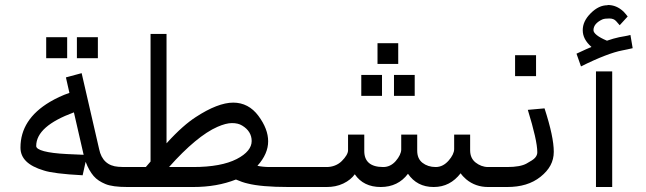

<svg xmlns="http://www.w3.org/2000/svg" viewBox="-20 -749 2588 769"><path d="M249 -516V-600H165V-516ZM372 -516V-600H288V-516ZM491 0V-80C479 -80 466 -80 454 -81C412 -84 386 -108 377 -152L307 -456L244 -439L258 -377C229 -367 204 -355 180 -341C101 -294 62 -233 62 -158C62 -115 92 -85 156 -66C180 -58 232 -51 311 -47L323 -101C332 -77 343 -58 355 -44C367 -30 383 -20 402 -12C421 -4 450 0 491 0ZM276 -299 315 -129C292 -130 271 -131 248 -132C167 -136 125 -148 125 -164C125 -218 176 -262 276 -299Z M753 -80H657C730 -162 796 -217 851 -241C874 -251 893 -256 909 -256C925 -256 939 -253 950 -246C975 -231 988 -210 988 -184C988 -158 969 -133 928 -112C887 -91 829 -80 753 -80ZM564 -80H459V-6C469 -3 479 0 489 0H753C818 0 874 -10 925 -30C941 -23 958 -17 972 -14C1007 -5 1062 0 1136 0V-80H1061C1041 -80 1024 -82 1011 -85C1040 -117 1054 -150 1054 -183C1054 -216 1041 -250 1015 -285C989 -320 955 -338 914 -338C873 -338 822 -318 764 -280C733 -260 694 -227 647 -175V-613H583V-102Z M1510 -365V-449H1427V-365ZM1641 -365V-449H1558V-365ZM1575 -493V-576H1492V-493ZM1439 -144V-210H1374V-147C1374 -135 1365 -120 1349 -104C1333 -88 1311 -80 1288 -80H1103V-6C1113 -3 1123 0 1133 0H1288C1312 0 1334 -4 1355 -14C1376 -24 1391 -37 1401 -51C1424 -17 1459 0 1505 0C1551 0 1588 -18 1614 -53C1638 -18 1672 0 1717 0C1762 0 1797 -19 1825 -55C1831 -46 1838 -39 1847 -31C1872 -10 1902 0 1935 0H1979V-80H1935C1916 -80 1899 -87 1885 -98C1871 -109 1863 -125 1863 -147V-210H1799V-152C1799 -138 1791 -122 1777 -106C1763 -90 1746 -80 1725 -80C1704 -80 1686 -86 1672 -97C1658 -108 1651 -124 1651 -146V-210H1587V-150C1587 -137 1579 -120 1565 -104C1551 -88 1534 -80 1515 -80C1464 -80 1439 -102 1439 -144Z M2127 -444V-528H2043V-444ZM2161 -315 2094 -309C2119 -228 2132 -171 2132 -139C2132 -131 2129 -124 2123 -117C2117 -110 2105 -103 2089 -94C2073 -85 2047 -80 2011 -80H1947V-6C1957 -3 1967 0 1977 0H2011C2066 0 2110 -13 2145 -41C2180 -69 2198 -101 2198 -141C2198 -181 2186 -238 2161 -315Z M2349 -561C2340 -557 2320 -549 2289 -534L2307 -483C2379 -519 2435 -540 2472 -547C2485 -549 2499 -553 2514 -556L2505 -609C2491 -605 2475 -603 2460 -600C2445 -597 2429 -592 2411 -586C2375 -601 2357 -616 2357 -628C2357 -646 2369 -660 2392 -671C2399 -674 2408 -675 2420 -675C2432 -675 2441 -672 2448 -664C2455 -656 2459 -652 2462 -648L2494 -683C2488 -690 2484 -696 2478 -702C2458 -721 2437 -729 2414 -729L2413 -728C2390 -728 2368 -718 2346 -696C2324 -674 2314 -652 2314 -628C2314 -604 2325 -582 2349 -561ZM2432 0V-463H2367V0Z"/></svg>

Font: Iranian Sans 
Style: Regular
Weight: 400
Designer: Hooman Mehr, Hadi Navid in Neviseh Pardaz Co. Ltd. (http://nevisa.com)
Foundry: http://font-store.ir
Version: 5.0.0 build 1/7/1393